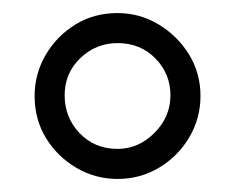

<svg xmlns="http://www.w3.org/2000/svg" viewBox="-20 -756 360 294"><path d="M160 -482Q126 -482 97 -499Q68 -516 50.5 -544.5Q33 -573 33 -609Q33 -643 50 -672Q67 -701 95.5 -718.5Q124 -736 160 -736Q194 -736 223 -718.5Q252 -701 269.5 -672.5Q287 -644 287 -609Q287 -575 270 -546Q253 -517 224 -499.5Q195 -482 160 -482ZM160 -528Q192 -528 216.5 -552.5Q241 -577 241 -610Q241 -643 218 -666.5Q195 -690 160 -690Q127 -690 103 -667Q79 -644 79 -610Q79 -576 102 -552Q125 -528 160 -528Z"/></svg>

Font: JyunsaiKaai Light
Style: Regular
Weight: 300
Designer: Fontworks Inc.
Version: Version 0.030;April 7, 2024;FontCreator 14.0.0.2901 64-bit